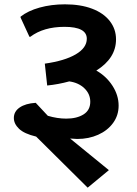

<svg xmlns="http://www.w3.org/2000/svg" viewBox="-20 -728 634 887"><path d="M337 -86Q326 -86 304 -88L483 58L385 139L147 -97Q92 -110 68 -133Q44 -156 44 -183Q44 -213 71 -231.5Q98 -250 145 -253L201 -193Q245 -180 286 -180Q335 -180 366 -199.5Q397 -219 397 -258Q397 -294 370 -320Q343 -346 300 -352Q249 -338 198 -333L187 -434Q279 -447 330 -477Q381 -507 381 -549Q381 -604 278 -604Q181 -604 120 -558H116L75 -647V-651Q109 -678 163 -693Q217 -708 280 -708Q352 -708 405 -688Q458 -668 487 -631Q516 -594 516 -546Q516 -459 425 -402Q471 -376 499.5 -332Q528 -288 528 -240Q528 -195 502.5 -160Q477 -125 433.5 -105.5Q390 -86 337 -86Z"/></svg>

Font: AmikoBold
Style: Bold
Weight: 700
Designer: Pablo Impallari, Rodrigo Fuenzalida, Andres Torresi
Foundry: Impallari Type
Version: Version 1.000; ttfautohint (v1.3)